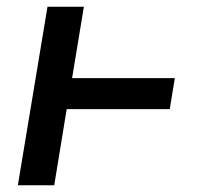

<svg xmlns="http://www.w3.org/2000/svg" viewBox="-20 -550 640 570"><path d="M33 0 121 -530H229L194 -318H499L484 -226H178L141 0Z"/></svg>

Font: Iosevka Slab Semibold Extended
Style: Italic
Weight: 600
Width: 7
Italic angle: -9°
Monospace: yes
Designer: Belleve Invis
Foundry: Belleve Invis
Version: Version 11.1.0; ttfautohint (v1.8.3)